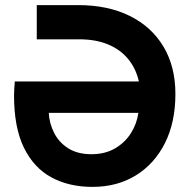

<svg xmlns="http://www.w3.org/2000/svg" viewBox="-20 -720 742 752"><path d="M342 12Q250 12 181 -25.5Q112 -63 73.5 -142Q35 -221 35 -346Q35 -360 36 -374Q37 -388 38 -401H524Q512 -453 481 -490Q450 -527 402 -546.5Q354 -566 291 -566H124V-700H286Q403 -700 488.5 -657.5Q574 -615 620.5 -537Q667 -459 667 -352Q667 -241 626 -159.5Q585 -78 512 -33Q439 12 342 12ZM338 -116Q391 -116 430 -138.5Q469 -161 492.5 -198Q516 -235 522 -278H171Q173 -237 192 -199.5Q211 -162 247.5 -139Q284 -116 338 -116Z"/></svg>

Font: MuseoModerno Thin SemiBold
Style: Regular
Weight: 600
Version: Version 1.003